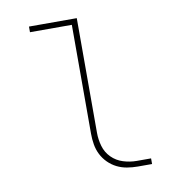

<svg xmlns="http://www.w3.org/2000/svg" viewBox="-65 -578 580 637"><g transform="rotate(-10 225.0 -260.0)"><path d="M349 0Q331 0 313 -3Q295 -6 279 -14Q263 -22 250 -35Q237 -48 229 -64Q221 -80 218 -98Q215 -116 215 -134V-501H74V-520H235V-134Q235 -111 241.5 -88.5Q248 -66 264.5 -49.5Q281 -33 303.5 -26Q326 -19 349 -19H397V0Z"/></g></svg>

Font: Iosevka Etoile Thin
Style: Regular
Weight: 100
Designer: Belleve Invis
Foundry: Belleve Invis
Version: Version 22.1.2; ttfautohint (v1.8.4)